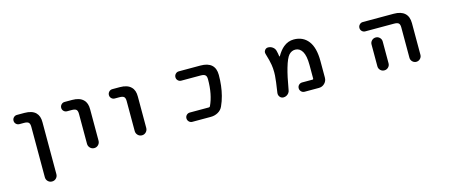

<svg xmlns="http://www.w3.org/2000/svg" viewBox="-46 -1153 4591 1944"><g transform="rotate(-15 2250.0 -181.0)"><path d="M257.8 136.7V-391.6Q257.8 -423.8 244.6 -436.5Q231.4 -449.2 196.3 -449.2H148.4Q127.9 -449.2 113.8 -463.4Q99.6 -477.5 99.6 -497.6Q99.6 -517.6 113.8 -531.7Q127.9 -545.9 148.4 -545.9H226.6Q306.6 -545.9 344.7 -507.8Q379.9 -472.7 378.9 -407.2V136.7Q378.9 162.1 361.3 179.7Q343.8 197.3 318.4 197.3Q293 197.3 275.4 179.7Q257.8 162.1 257.8 136.7Z M757.8 -80.1V-393.6Q757.8 -425.8 744.6 -438Q731.4 -450.2 696.3 -450.2H648.4Q627.9 -450.2 613.8 -464.4Q599.6 -478.5 599.6 -498.5Q599.6 -518.6 613.8 -533.2Q627.9 -547.9 648.4 -547.9H726.6Q806.6 -547.9 844.7 -508.8Q879.9 -474.6 878.9 -408.2V-80.1Q878.9 -54.7 861.3 -36.6Q843.8 -18.6 818.4 -18.6Q793 -18.6 775.4 -36.6Q757.8 -54.7 757.8 -80.1Z M1257.8 -80.1V-393.6Q1257.8 -425.8 1244.6 -438Q1231.4 -450.2 1196.3 -450.2H1148.4Q1127.9 -450.2 1113.8 -464.4Q1099.6 -478.5 1099.6 -498.5Q1099.6 -518.6 1113.8 -533.2Q1127.9 -547.9 1148.4 -547.9H1226.6Q1306.6 -547.9 1344.7 -508.8Q1379.9 -474.6 1378.9 -408.2V-80.1Q1378.9 -54.7 1361.3 -36.6Q1343.8 -18.6 1318.4 -18.6Q1293 -18.6 1275.4 -36.6Q1257.8 -54.7 1257.8 -80.1Z M1845.7 -18.6Q1825.2 -18.6 1811 -33.2Q1796.9 -47.9 1796.9 -67.9Q1796.9 -87.9 1811 -102.1Q1825.2 -116.2 1845.7 -116.2H2044.9Q2054.7 -116.2 2058.6 -125Q2110.4 -235.4 2110.4 -393.6Q2110.4 -425.8 2096.7 -437.5Q2083 -450.2 2048.8 -450.2H1845.7Q1825.2 -450.2 1811 -464.4Q1796.9 -478.5 1796.9 -498.5Q1796.9 -518.6 1811 -533.2Q1825.2 -547.9 1845.7 -547.9H2072.3Q2149.4 -547.9 2188.5 -512.7Q2227.5 -477.5 2227.5 -408.2Q2227.5 -292 2202.1 -195.3Q2188.5 -141.6 2166 -92.8Q2150.4 -57.6 2115.7 -38.1Q2081.1 -18.6 2040 -18.6Z M3022.5 -18.6Q3002 -18.6 2987.8 -33.2Q2973.6 -47.9 2973.6 -67.9Q2973.6 -87.9 2987.8 -102.1Q3002 -116.2 3022.5 -116.2H3130.9Q3140.6 -116.2 3140.6 -126V-268.6Q3140.6 -364.3 3113.3 -410.2Q3085.9 -455.1 3040 -455.1Q3002 -455.1 2973.6 -424.8Q2945.3 -393.6 2918 -298.8Q2894.5 -218.8 2870.1 -76.2Q2868.2 -60.5 2858.4 -47.4Q2848.6 -34.2 2834 -26.4Q2819.3 -18.6 2802.7 -18.6Q2779.3 -18.6 2764.6 -36.1Q2752.9 -50.8 2752.9 -68.4Q2752.9 -72.3 2752.9 -77.1Q2772.5 -204.1 2775.4 -254.9Q2776.4 -272.5 2776.4 -290Q2776.4 -331.1 2770.5 -367.2Q2764.6 -408.2 2739.3 -492.2Q2737.3 -499 2737.3 -505.9Q2737.3 -518.6 2746.1 -530.3Q2758.8 -547.9 2780.3 -547.9Q2806.6 -547.9 2827.6 -532.7Q2848.6 -517.6 2855.5 -493.2Q2863.3 -462.9 2867.2 -431.6Q2868.2 -429.7 2870.1 -429.2Q2872.1 -428.7 2873 -430.7Q2906.2 -488.3 2943.4 -518.6Q2992.2 -558.6 3051.8 -558.6Q3149.4 -558.6 3204.1 -487.3Q3257.8 -417 3257.8 -278.3V-103.5Q3257.8 -68.4 3232.9 -43.5Q3208 -18.6 3172.9 -18.6Z M4136.7 -76.2V-393.6Q4136.7 -425.8 4123.5 -438Q4110.4 -450.2 4075.2 -450.2H3774.4Q3753.9 -450.2 3739.7 -464.4Q3725.6 -478.5 3725.6 -498.5Q3725.6 -518.6 3739.7 -533.2Q3753.9 -547.9 3774.4 -547.9H4098.6Q4173.8 -547.9 4212.9 -512.7Q4252 -477.5 4252 -408.2V-76.2Q4252 -52.7 4234.9 -35.6Q4217.8 -18.6 4194.3 -18.6Q4170.9 -18.6 4153.8 -35.6Q4136.7 -52.7 4136.7 -76.2ZM3800.8 -77.1V-304.7Q3800.8 -329.1 3817.9 -346.2Q3835 -363.3 3859.4 -363.3Q3883.8 -363.3 3900.9 -346.2Q3918 -329.1 3918 -304.7V-77.1Q3918 -52.7 3900.9 -35.6Q3883.8 -18.6 3859.4 -18.6Q3835 -18.6 3817.9 -35.6Q3800.8 -52.7 3800.8 -77.1Z"/></g></svg>

Font: Rounded-X Mgen+ 1mn medium
Style: Regular
Weight: 500
Designer: [Source Han Sans]
Ryoko NISHIZUKA  (kana & ideographs); Paul D. Hunt (Latin, Greek & Cyrillic); Wenlong ZHANG  (bopomofo
Version: Version 1.059.20150602